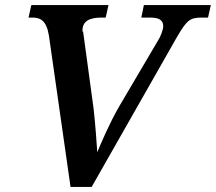

<svg xmlns="http://www.w3.org/2000/svg" viewBox="-20 -734 848 754"><path d="M257 0H340L678 -594C714 -653 724 -665 773 -665H797L808 -714H545L535 -665H569C601 -665 621 -657 621 -631C621 -616 609 -587 600 -574L448 -316C410 -250 378 -175 362 -136C360 -171 354 -248 348 -304L306 -613C306 -606 304 -606 304 -615C304 -651 332 -665 378 -665H395L406 -714H103L92 -665H106C139 -665 162 -654 172 -595Z"/></svg>

Font: Noto Serif Semi
Style: Italic
Weight: 600
Italic angle: -12°
Designer: Monotype Design Team
Foundry: Monotype Imaging Inc.
Version: Version 1.901